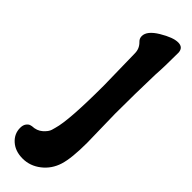

<svg xmlns="http://www.w3.org/2000/svg" viewBox="-401 -734 910 910"><g transform="rotate(45 54.0 -278.5)"><path d="M177 -283 181 -92Q181 11 165 62Q149 113 108 145Q67 177 17.5 177Q-32 177 -63 149.5Q-94 122 -94 82Q-94 63 -85.5 52Q-77 41 -68 39L-60 37Q-28 36 -7 17.5Q14 -1 19 -18L24 -36Q45 -106 45 -341L41 -550Q41 -568 35 -581.5Q29 -595 17.5 -606Q6 -617 6 -633Q6 -668 61 -701Q116 -734 149.5 -734Q183 -734 185 -701Q185 -605 181 -549Q177 -415 177 -283Z"/></g></svg>

Font: Chicle
Style: Regular
Weight: 400
Designer: Angel Koziupa and Alejandro Paul
Foundry: Angel Koziupa and Alejandro Paul
Version: Version 1.000